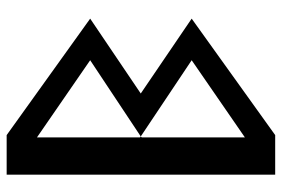

<svg xmlns="http://www.w3.org/2000/svg" viewBox="-155 -702 847 577"><g transform="rotate(-90 268.5 -413.5)"><path d="M501 -261 276 -414 501 -566 151 -817H32V-10H151ZM144 -416 147 -414 144 -411ZM144 -416V-726L376 -566L147 -414L376 -261L144 -101V-411Z"/></g></svg>

Font: Ny Stormning
Style: Gr
Weight: 400
Designer: Robert Jablonski, Mew Too
Foundry: Cannot Into Space Fonts
Version: Version 0.90